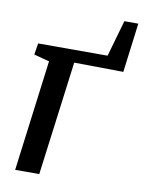

<svg xmlns="http://www.w3.org/2000/svg" viewBox="-82 -770 619 828"><g transform="rotate(10 228.0 -356.5)"><path d="M395 -713H456L428.5 -497L213 -499.5L148 0H42.5L105 -486L37.5 -504L45.5 -554H349.5Z"/></g></svg>

Font: Merriweather 20pt Medium
Style: Italic
Weight: 500
Italic angle: -7.8°
Version: Version 2.101